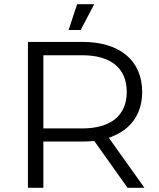

<svg xmlns="http://www.w3.org/2000/svg" viewBox="-20 -901 763 921"><path d="M367 -757 432 -881H350L309 -757ZM188 0V-222H376C395 -222 414 -223 432 -225L592 0H673L502 -240C511 -243 520 -247 529 -251C614 -288 662 -361 662 -460C662 -611 554 -700 376 -700H114V0ZM188 -636H374C514 -636 588 -572 588 -460C588 -349 514 -285 374 -285H188Z"/></svg>

Font: Montserrat Z
Style: Regular
Weight: 400
Designer: Julieta Ulanovsky
Foundry: Julieta Ulanovsky
Version: Version 8.000